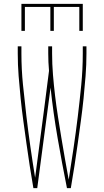

<svg xmlns="http://www.w3.org/2000/svg" viewBox="-20 -975 540 995"><path d="M91 -815V-955H409V-815H391V-939H259V-815H241V-939H109V-815ZM153 0Q143 -58 134 -116Q125 -174 117 -232Q109 -290 101 -348Q93 -406 87 -464.5Q81 -523 76.5 -581.5Q72 -640 72 -698V-735H91V-698Q91 -617 99 -536.5Q107 -456 116.5 -375.5Q126 -295 137.5 -214.5Q149 -134 162 -54L210 -420L234 -608Q232 -630 231 -653Q230 -676 230 -698V-735H250V-698Q250 -643 254.5 -588Q259 -533 265.5 -478.5Q272 -424 280.5 -369.5Q289 -315 298 -261Q307 -207 316.5 -152.5Q326 -98 336 -44Q349 -125 361 -206.5Q373 -288 383 -370Q393 -452 401 -534Q409 -616 409 -698V-735H428V-698Q428 -640 423.5 -581.5Q419 -523 413 -464.5Q407 -406 399 -348Q391 -290 383 -232Q375 -174 366 -116Q357 -58 347 0H327Q301 -130 278.5 -260Q256 -390 242 -521L173 0Z"/></svg>

Font: Iosevka Curly Thin
Style: Regular
Weight: 100
Monospace: yes
Designer: Belleve Invis
Foundry: Belleve Invis
Version: Version 22.1.2; ttfautohint (v1.8.4)